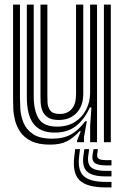

<svg xmlns="http://www.w3.org/2000/svg" viewBox="-20 -620 544 837"><path d="M198 10.5Q147.8 10.5 116.6 -4.9Q85.5 -20.2 68.8 -44.5Q52 -68.8 45.4 -96.1Q38.8 -123.5 37.9 -148.1Q37 -172.8 37 -188.2V-600H67V-194.2Q67 -175.8 68.6 -146Q70.2 -116.2 82 -86.2Q93.8 -56.2 123.1 -35.9Q152.5 -15.5 208 -15.5Q257.2 -15.5 290.5 -34.5Q323.8 -53.5 351.5 -91.5H358.5L346.2 -22.5V0H316.2L316 -7L332.2 -48H326.8Q299.5 -18 271.2 -3.8Q243 10.5 198 10.5ZM433 0V-600H463V0ZM236 -97Q203.5 -97 186.8 -109.4Q170 -121.8 163.8 -139.9Q157.5 -158 157 -176.2Q156.5 -194.5 156.5 -206.2V-600H186.5V-208Q186.5 -193.5 187.2 -173.5Q188 -153.5 199.1 -138.4Q210.2 -123.2 240.8 -123.2Q273 -123.2 292.2 -144.4Q311.5 -165.5 311.5 -208.8V-600H343V-212Q343 -158.5 313.9 -127.8Q284.8 -97 236 -97ZM217 -42Q154.5 -42.5 125.8 -80.8Q97 -119 97 -196.2V-600H127V-200.2Q127 -138.8 148.4 -103.4Q169.8 -68 228.5 -68Q274.8 -68 306.9 -88.6Q339 -109.2 355.9 -142.8Q372.8 -176.2 372.8 -214.8V-600H403V0H373V-72L378.5 -151.5H371.5Q348 -99.2 310.9 -70.4Q273.8 -41.5 217 -42ZM328.8 30 324.8 63Q317.8 121.8 344.8 147.4Q371.8 173 441.8 173H466V197H441.8Q359 197 327 165.9Q295 134.8 303.8 63L307.8 30ZM406.8 30 403.8 53Q402 66.5 410.5 72.2Q419 78 441.8 78H466V101H441.8Q406.2 101 392.8 89.9Q379.2 78.8 383.8 53L387.8 30ZM368.8 30 364.8 58Q359.5 94 377.4 109.5Q395.2 125 441.8 125H466V149H441.8Q382.2 149 359.5 127.9Q336.8 106.8 343.8 58L347.8 30Z"/></svg>

Font: Big Shoulders Inline Display Black
Style: Regular
Weight: 900
Designer: Patric King
Foundry: XO Type Co
Version: Version 1.000